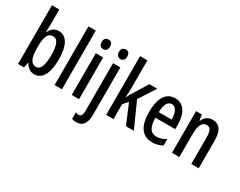

<svg xmlns="http://www.w3.org/2000/svg" viewBox="-112 -1336 2689 2153"><g transform="rotate(30 1232.0 -260.0)"><path d="M159 -551V-760H64V0H141L154 -66H160C191 -12 228 10 279 10C379 10 435 -92 435 -271C435 -451 379 -549 277 -549C228 -549 189 -523 160 -469H155C157 -501 159 -530 159 -551ZM252 -466C310 -466 338 -401 338 -272C338 -135 308 -71 253 -71C189 -71 159 -133 159 -260V-281C159 -389 177 -466 252 -466Z M632 0V-760H537V0Z M807 -745C771 -745 753 -724 753 -683C753 -643 773 -621 807 -621C842 -621 860 -643 860 -683C860 -723 844 -745 807 -745ZM854 -540H759V0H854Z M976 -683C976 -643 996 -621 1031 -621C1065 -621 1083 -643 1083 -683C1083 -723 1067 -745 1031 -745C994 -745 976 -724 976 -683ZM954 240C1034 239 1077 188 1077 75V-540H982V74C982 130 968 155 936 155C924 155 911 152 897 147V230C914 237 933 240 954 240Z M1300 -396V-760H1205V0H1300V-192L1354 -254L1461 0H1563L1417 -326L1555 -540H1453L1334 -347C1320 -327 1311 -308 1298 -282H1294C1298 -320 1300 -355 1300 -396Z M1785 -549C1667 -549 1605 -449 1605 -266C1605 -106 1661 10 1803 10C1851 10 1895 -1 1935 -25V-108C1892 -81 1854 -69 1812 -69C1737 -69 1701 -128 1699 -248H1956V-309C1956 -447 1898 -549 1785 -549ZM1785 -473C1841 -473 1867 -406 1867 -321H1700C1704 -426 1734 -473 1785 -473Z M2268 -550C2217 -550 2172 -522 2149 -469H2143L2132 -540H2057V0H2152V-275C2152 -410 2177 -465 2243 -465C2290 -465 2307 -423 2307 -341V0H2403V-363C2403 -488 2355 -550 2268 -550Z"/></g></svg>

Font: Noto Sans Malayalam ExtraCondensed Medium
Style: Regular
Weight: 500
Width: 2
Designer: Jelle Bosma - Monotype Design Team
Foundry: Monotype Imaging Inc.
Version: Version 2.104